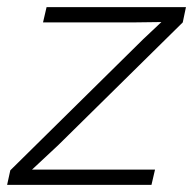

<svg xmlns="http://www.w3.org/2000/svg" viewBox="-28 -520 543 540"><path d="M-8 0 1 -41 375 -410 426 -458 349 -457H93L103 -500H495L486 -457L137 -113L62 -43H408L398 0Z"/></svg>

Font: Work Sans Light
Style: Italic
Weight: 300
Italic angle: -13°
Designer: Wei Huang
Foundry: Wei Huang
Version: Version 2.010; ttfautohint (v1.8.3)